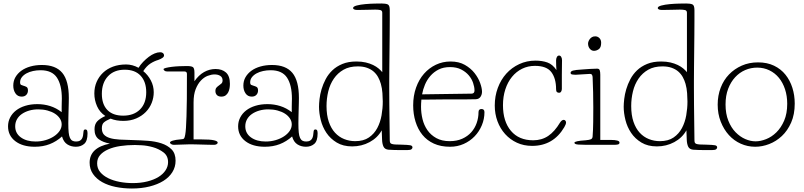

<svg xmlns="http://www.w3.org/2000/svg" viewBox="-20 -829 4603 1099"><path d="M333 -219Q333 -232 333.5 -244.5Q334 -257 334 -264Q334 -342 306 -384.5Q278 -427 212 -427Q190 -427 169 -422.5Q148 -418 131.5 -409Q115 -400 105 -387Q95 -374 95 -358Q95 -346 101 -343Q107 -340 115 -338Q123 -336 131.5 -331.5Q140 -327 140 -311Q140 -296 130.5 -286Q121 -276 104 -276Q81 -276 68.5 -294.5Q56 -313 56 -339Q56 -366 68.5 -387.5Q81 -409 102.5 -424.5Q124 -440 154 -448.5Q184 -457 220 -457Q299 -457 336.5 -412Q374 -367 374 -268Q374 -256 373.5 -237.5Q373 -219 372.5 -199Q372 -179 371.5 -158.5Q371 -138 371 -122Q371 -91 373 -71Q375 -51 380.5 -39.5Q386 -28 394.5 -23.5Q403 -19 415 -19Q429 -19 437 -23.5Q445 -28 449.5 -36Q454 -44 455.5 -54.5Q457 -65 458 -76Q459 -88 468 -88Q476 -88 478.5 -82Q481 -76 481 -65Q481 -22 462 -5.5Q443 11 414 11Q387 11 365.5 -2.5Q344 -16 335 -48Q303 -19 264.5 -4Q226 11 179 11Q109 11 67.5 -21Q26 -53 26 -106Q26 -133 38 -156.5Q50 -180 72 -197Q94 -214 125 -223.5Q156 -233 194 -233Q232 -233 267 -222Q302 -211 333 -187ZM67 -106Q67 -66 99.5 -42.5Q132 -19 184 -19Q214 -19 241 -27Q268 -35 288.5 -48.5Q309 -62 321 -79.5Q333 -97 333 -117Q333 -135 322.5 -151Q312 -167 294 -178.5Q276 -190 251.5 -196.5Q227 -203 199 -203Q171 -203 147 -196Q123 -189 105 -176.5Q87 -164 77 -146Q67 -128 67 -106Z M702 -460Q738 -460 773 -441Q784 -459 799.5 -475Q815 -491 831.5 -503.5Q848 -516 865 -523Q882 -530 897 -530Q907 -530 913 -525Q919 -520 919 -512Q919 -504 909.5 -497.5Q900 -491 886 -486Q862 -479 840.5 -465Q819 -451 800 -422Q827 -400 843.5 -368.5Q860 -337 860 -301Q860 -270 848.5 -240.5Q837 -211 814.5 -188Q792 -165 759.5 -151Q727 -137 686 -137Q667 -137 648.5 -140Q630 -143 613 -150Q587 -139 575 -128.5Q563 -118 563 -95Q563 -72 574.5 -59Q586 -46 608.5 -39Q631 -32 665.5 -30Q700 -28 747 -27Q785 -26 827 -23Q869 -20 904 -8.5Q939 3 962 26Q985 49 985 91Q985 127 966.5 156.5Q948 186 915 206.5Q882 227 836 238.5Q790 250 735 250Q686 250 642 241Q598 232 565 213.5Q532 195 512.5 167Q493 139 493 102Q493 16 609 -7Q570 -14 545.5 -32Q521 -50 521 -89Q521 -118 536.5 -134.5Q552 -151 583 -165Q551 -186 535.5 -221Q520 -256 520 -294Q520 -330 533 -360Q546 -390 569.5 -412.5Q593 -435 626.5 -447.5Q660 -460 702 -460ZM752 1Q707 1 668 7Q629 13 599.5 26Q570 39 553 58.5Q536 78 536 106Q536 135 553.5 156Q571 177 599.5 191Q628 205 664.5 212Q701 219 740 219Q786 219 823.5 209.5Q861 200 887 184Q913 168 927.5 146Q942 124 942 99Q942 63 915.5 43Q889 23 855 13.5Q821 4 790.5 2.5Q760 1 752 1ZM694 -430Q633 -430 598 -392.5Q563 -355 563 -292Q563 -232 594.5 -199.5Q626 -167 685 -167Q746 -167 781.5 -202.5Q817 -238 817 -301Q817 -361 785 -395.5Q753 -430 694 -430Z M1296 -349Q1296 -337 1294 -324.5Q1292 -312 1286.5 -301Q1281 -290 1271.5 -283Q1262 -276 1247 -276Q1230 -276 1221.5 -285Q1213 -294 1213 -308Q1213 -321 1219.5 -328Q1226 -335 1233.5 -340Q1241 -345 1247.5 -351Q1254 -357 1254 -369Q1254 -386 1241 -394.5Q1228 -403 1208 -403Q1190 -403 1169 -395Q1148 -387 1130 -368Q1112 -349 1100 -318.5Q1088 -288 1088 -243V-31H1132Q1184 -31 1205 -26Q1226 -21 1226 -13Q1226 -7 1219.5 -3.5Q1213 0 1206 0Q1192 0 1173.5 -0.5Q1155 -1 1136 -1.5Q1117 -2 1099 -2.5Q1081 -3 1068 -3Q1042 -3 1021 -1.5Q1000 0 975 0Q967 0 960 -4Q953 -8 953 -13Q953 -19 969 -24Q985 -29 1011 -31Q1029 -32 1033 -36Q1037 -40 1040 -57Q1043 -73 1044.5 -98Q1046 -123 1047.5 -163.5Q1049 -204 1049.5 -263Q1050 -322 1050 -406Q1050 -420 1035 -420H936Q926 -420 921 -425Q916 -430 916 -433Q916 -437 930 -440.5Q944 -444 964 -446.5Q984 -449 1007.5 -450Q1031 -451 1049 -451Q1075 -451 1084 -445Q1093 -439 1093 -413V-364Q1117 -399 1148 -416.5Q1179 -434 1214 -434Q1251 -434 1273.5 -414Q1296 -394 1296 -349Z M1650 -219Q1650 -232 1650.5 -244.5Q1651 -257 1651 -264Q1651 -342 1623 -384.5Q1595 -427 1529 -427Q1507 -427 1486 -422.5Q1465 -418 1448.5 -409Q1432 -400 1422 -387Q1412 -374 1412 -358Q1412 -346 1418 -343Q1424 -340 1432 -338Q1440 -336 1448.5 -331.5Q1457 -327 1457 -311Q1457 -296 1447.5 -286Q1438 -276 1421 -276Q1398 -276 1385.5 -294.5Q1373 -313 1373 -339Q1373 -366 1385.5 -387.5Q1398 -409 1419.5 -424.5Q1441 -440 1471 -448.5Q1501 -457 1537 -457Q1616 -457 1653.5 -412Q1691 -367 1691 -268Q1691 -256 1690.5 -237.5Q1690 -219 1689.5 -199Q1689 -179 1688.5 -158.5Q1688 -138 1688 -122Q1688 -91 1690 -71Q1692 -51 1697.5 -39.5Q1703 -28 1711.5 -23.5Q1720 -19 1732 -19Q1746 -19 1754 -23.5Q1762 -28 1766.5 -36Q1771 -44 1772.5 -54.5Q1774 -65 1775 -76Q1776 -88 1785 -88Q1793 -88 1795.5 -82Q1798 -76 1798 -65Q1798 -22 1779 -5.5Q1760 11 1731 11Q1704 11 1682.5 -2.5Q1661 -16 1652 -48Q1620 -19 1581.5 -4Q1543 11 1496 11Q1426 11 1384.5 -21Q1343 -53 1343 -106Q1343 -133 1355 -156.5Q1367 -180 1389 -197Q1411 -214 1442 -223.5Q1473 -233 1511 -233Q1549 -233 1584 -222Q1619 -211 1650 -187ZM1384 -106Q1384 -66 1416.5 -42.5Q1449 -19 1501 -19Q1531 -19 1558 -27Q1585 -35 1605.5 -48.5Q1626 -62 1638 -79.5Q1650 -97 1650 -117Q1650 -135 1639.5 -151Q1629 -167 1611 -178.5Q1593 -190 1568.5 -196.5Q1544 -203 1516 -203Q1488 -203 1464 -196Q1440 -189 1422 -176.5Q1404 -164 1394 -146Q1384 -128 1384 -106Z M2211 -27Q2211 -18 2213 -13Q2215 -8 2221.5 -5.5Q2228 -3 2241.5 -2Q2255 -1 2278 -1Q2316 0 2328.5 2.5Q2341 5 2341 15Q2341 20 2335.5 25Q2330 30 2312 30Q2285 30 2266.5 30Q2248 30 2235.5 29.5Q2223 29 2216 28.5Q2209 28 2204 28Q2183 26 2175.5 11Q2168 -4 2167 -29L2165 -83Q2141 -40 2095.5 -15.5Q2050 9 1996 9Q1944 9 1907.5 -13Q1871 -35 1848.5 -68.5Q1826 -102 1816 -142Q1806 -182 1806 -218Q1806 -236 1809 -262.5Q1812 -289 1820.5 -318Q1829 -347 1844 -375.5Q1859 -404 1882.5 -426.5Q1906 -449 1940 -463Q1974 -477 2020 -477Q2050 -477 2073.5 -471.5Q2097 -466 2115.5 -457Q2134 -448 2147 -437Q2160 -426 2168 -416V-756Q2168 -769 2156.5 -771.5Q2145 -774 2128 -774Q2105 -774 2084 -773Q2063 -772 2029 -772Q2028 -772 2023.5 -772Q2019 -772 2014 -773Q2009 -774 2005 -776.5Q2001 -779 2001 -783Q2001 -792 2022 -797.5Q2043 -803 2071 -805.5Q2099 -808 2125.5 -808.5Q2152 -809 2164 -809Q2187 -809 2199 -804Q2211 -799 2211 -771Q2211 -753 2211 -715.5Q2211 -678 2210.5 -631.5Q2210 -585 2209.5 -535Q2209 -485 2208.5 -442Q2208 -399 2208 -367Q2208 -335 2208 -325Q2208 -308 2208.5 -228.5Q2209 -149 2211 -27ZM2013 -21Q2061 -21 2091.5 -42Q2122 -63 2139.5 -96Q2157 -129 2164 -169Q2171 -209 2171 -248Q2171 -268 2169 -296Q2167 -324 2160 -349Q2154 -370 2144 -388Q2134 -406 2118.5 -419.5Q2103 -433 2080.5 -441Q2058 -449 2028 -449Q1980 -449 1946.5 -430Q1913 -411 1891 -379Q1869 -347 1859 -306Q1849 -265 1849 -222Q1849 -170 1862 -132Q1875 -94 1897.5 -69.5Q1920 -45 1950 -33Q1980 -21 2013 -21Z M2679 -293Q2696 -293 2696 -311Q2696 -331 2688 -354.5Q2680 -378 2663 -398Q2646 -418 2619.5 -431.5Q2593 -445 2556 -445Q2518 -445 2490.5 -431Q2463 -417 2443.5 -394.5Q2424 -372 2412.5 -344.5Q2401 -317 2396 -289ZM2392 -259Q2391 -248 2390.5 -237.5Q2390 -227 2390 -218Q2390 -182 2398.5 -147Q2407 -112 2426.5 -84Q2446 -56 2477.5 -38.5Q2509 -21 2554 -21Q2595 -21 2626 -35Q2657 -49 2677.5 -72Q2698 -95 2708.5 -125Q2719 -155 2719 -187Q2719 -205 2736 -205Q2753 -205 2753 -187Q2753 -148 2738 -112Q2723 -76 2696.5 -48.5Q2670 -21 2634 -5Q2598 11 2556 11Q2503 11 2463.5 -7Q2424 -25 2398 -57Q2372 -89 2358.5 -132.5Q2345 -176 2345 -226Q2345 -281 2361.5 -327.5Q2378 -374 2407 -407Q2436 -440 2475 -458.5Q2514 -477 2559 -477Q2607 -477 2641 -457.5Q2675 -438 2696.5 -410.5Q2718 -383 2728.5 -353.5Q2739 -324 2739 -304Q2739 -288 2730.5 -275Q2722 -262 2704 -261Q2678 -260 2640.5 -260Q2603 -260 2563 -260Q2551 -260 2528 -260Q2505 -260 2479.5 -259.5Q2454 -259 2430 -259Q2406 -259 2392 -259Z M3165 -428Q3164 -439 3163.5 -454Q3163 -469 3163 -483Q3163 -494 3167.5 -502.5Q3172 -511 3180 -511Q3188 -511 3192.5 -503Q3197 -495 3197 -484Q3197 -470 3196.5 -447.5Q3196 -425 3196 -401Q3196 -377 3196 -355Q3196 -333 3196 -320Q3196 -312 3192 -305Q3188 -298 3180 -298Q3172 -298 3167.5 -302.5Q3163 -307 3163 -319Q3163 -380 3136 -416Q3109 -452 3042 -452Q3002 -452 2968.5 -435.5Q2935 -419 2910.5 -389Q2886 -359 2872.5 -317.5Q2859 -276 2859 -227Q2859 -134 2904.5 -80Q2950 -26 3032 -26Q3081 -26 3118 -51Q3155 -76 3186 -128Q3196 -143 3207 -143Q3212 -143 3216 -138.5Q3220 -134 3220 -128Q3220 -118 3210 -101Q3147 6 3026 6Q2978 6 2939 -12Q2900 -30 2871.5 -61.5Q2843 -93 2827.5 -135Q2812 -177 2812 -225Q2812 -279 2829.5 -326Q2847 -373 2878 -407.5Q2909 -442 2952 -462Q2995 -482 3045 -482Q3083 -482 3113 -471.5Q3143 -461 3165 -428Z M3246 0ZM3416 -28H3478Q3500 -28 3513 -24.5Q3526 -21 3526 -13Q3526 -4 3516.5 -2Q3507 0 3496 0H3337Q3313 0 3290.5 -1.5Q3268 -3 3268 -12Q3268 -22 3332 -26Q3354 -28 3362.5 -32Q3371 -36 3372 -47Q3375 -85 3375.5 -131Q3376 -177 3376 -213Q3376 -259 3375 -301.5Q3374 -344 3372 -389Q3371 -397 3368 -401.5Q3365 -406 3357 -406Q3352 -406 3340 -405Q3328 -404 3315 -403.5Q3302 -403 3290 -402Q3278 -401 3274 -401Q3266 -401 3256 -402.5Q3246 -404 3246 -412Q3246 -421 3260 -425Q3274 -429 3309 -431Q3331 -433 3358 -434.5Q3385 -436 3398 -436Q3410 -436 3413 -426.5Q3416 -417 3416 -401ZM3346 -580Q3346 -585 3348.5 -592Q3351 -599 3356 -605.5Q3361 -612 3368.5 -616.5Q3376 -621 3387 -621Q3401 -621 3411 -611Q3421 -601 3421 -584Q3421 -557 3407.5 -547.5Q3394 -538 3380 -538Q3366 -538 3356 -550Q3346 -562 3346 -580Z M3955 -27Q3955 -18 3957 -13Q3959 -8 3965.5 -5.5Q3972 -3 3985.5 -2Q3999 -1 4022 -1Q4060 0 4072.5 2.5Q4085 5 4085 15Q4085 20 4079.5 25Q4074 30 4056 30Q4029 30 4010.5 30Q3992 30 3979.5 29.5Q3967 29 3960 28.5Q3953 28 3948 28Q3927 26 3919.5 11Q3912 -4 3911 -29L3909 -83Q3885 -40 3839.5 -15.5Q3794 9 3740 9Q3688 9 3651.5 -13Q3615 -35 3592.5 -68.5Q3570 -102 3560 -142Q3550 -182 3550 -218Q3550 -236 3553 -262.5Q3556 -289 3564.5 -318Q3573 -347 3588 -375.5Q3603 -404 3626.5 -426.5Q3650 -449 3684 -463Q3718 -477 3764 -477Q3794 -477 3817.5 -471.5Q3841 -466 3859.5 -457Q3878 -448 3891 -437Q3904 -426 3912 -416V-756Q3912 -769 3900.5 -771.5Q3889 -774 3872 -774Q3849 -774 3828 -773Q3807 -772 3773 -772Q3772 -772 3767.5 -772Q3763 -772 3758 -773Q3753 -774 3749 -776.5Q3745 -779 3745 -783Q3745 -792 3766 -797.5Q3787 -803 3815 -805.5Q3843 -808 3869.5 -808.5Q3896 -809 3908 -809Q3931 -809 3943 -804Q3955 -799 3955 -771Q3955 -753 3955 -715.5Q3955 -678 3954.5 -631.5Q3954 -585 3953.5 -535Q3953 -485 3952.5 -442Q3952 -399 3952 -367Q3952 -335 3952 -325Q3952 -308 3952.5 -228.5Q3953 -149 3955 -27ZM3757 -21Q3805 -21 3835.5 -42Q3866 -63 3883.5 -96Q3901 -129 3908 -169Q3915 -209 3915 -248Q3915 -268 3913 -296Q3911 -324 3904 -349Q3898 -370 3888 -388Q3878 -406 3862.5 -419.5Q3847 -433 3824.5 -441Q3802 -449 3772 -449Q3724 -449 3690.5 -430Q3657 -411 3635 -379Q3613 -347 3603 -306Q3593 -265 3593 -222Q3593 -170 3606 -132Q3619 -94 3641.5 -69.5Q3664 -45 3694 -33Q3724 -21 3757 -21Z M4529 -236Q4529 -174 4508.5 -127.5Q4488 -81 4455.5 -50.5Q4423 -20 4383 -4.5Q4343 11 4303 11Q4259 11 4220 -6.5Q4181 -24 4152 -56Q4123 -88 4105.5 -132.5Q4088 -177 4088 -230Q4088 -282 4105 -326.5Q4122 -371 4153 -403Q4184 -435 4226 -453.5Q4268 -472 4319 -472Q4371 -472 4410.5 -453Q4450 -434 4476 -401.5Q4502 -369 4515.5 -326.5Q4529 -284 4529 -236ZM4314 -442Q4278 -442 4245.5 -428Q4213 -414 4188 -387Q4163 -360 4148 -321Q4133 -282 4133 -231Q4133 -178 4149 -138Q4165 -98 4190.5 -72Q4216 -46 4246 -33Q4276 -20 4305 -20Q4333 -20 4365 -32.5Q4397 -45 4424 -71.5Q4451 -98 4468.5 -138.5Q4486 -179 4486 -235Q4486 -280 4473.5 -318Q4461 -356 4438.5 -383.5Q4416 -411 4384 -426.5Q4352 -442 4314 -442Z"/></svg>

Font: Life Savers
Style: Regular
Weight: 400
Version: Version 2.001; ttfautohint (v0.93) -l 8 -r 50 -G 200 -x 14 -